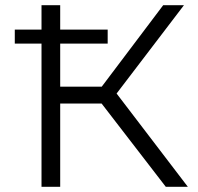

<svg xmlns="http://www.w3.org/2000/svg" viewBox="-20 -720 764 740"><path d="M37 -552V-606H395V-552ZM619 0 350 -349 410 -385 704 0ZM140 0V-700H212V0ZM190 -321V-386H409V-321ZM416 -342 348 -354 609 -700H689Z"/></svg>

Font: MOST Montserrat
Style: Regular
Weight: 400
Designer: Julieta Ulanovsky
Foundry: Julieta Ulanovsky
Version: Version 8.000;March 11, 2024;FontCreator 15.0.0.2926 64-bit